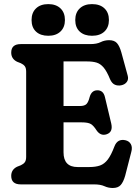

<svg xmlns="http://www.w3.org/2000/svg" viewBox="-20 -920 695 958"><path d="M36 -657.5Q36 -700 83.5 -700H429.5Q463 -700 482.2 -709.8Q501.5 -719.5 524.5 -719.5Q550.5 -719.5 563.5 -705Q576.5 -690.5 585.5 -658.5L617 -543.5Q622.5 -524.5 612.8 -511.2Q603 -498 585 -494.5Q568.5 -491 553.5 -497.2Q538.5 -503.5 529 -525Q513 -564.5 497 -583.2Q481 -602 461.5 -607.8Q442 -613.5 415 -613.5H297V-391H378.5Q402.5 -391 412 -401.5Q421.5 -412 427.5 -436.5Q437 -469 465 -469.5Q495.5 -470 503.5 -436L535 -304Q545 -261 512 -250Q482 -240 461.5 -270Q447 -293 433.2 -301.2Q419.5 -309.5 387 -309.5H297V-160Q297 -86.5 367.5 -86.5H425Q457 -86.5 479 -94.2Q501 -102 517.8 -124Q534.5 -146 551 -189.5Q566 -228.5 605 -220.5Q625 -216 633.2 -200.2Q641.5 -184.5 635 -161.5L604.5 -43Q595.5 -11.5 582.2 3.2Q569 18 542.5 18Q520.5 18 501 9Q481.5 0 449 0H83.5Q36 0 36 -42.5Q36 -73.5 65 -88L84 -95.5Q97 -101.5 103.8 -110.5Q110.5 -119.5 110.5 -137.5V-562.5Q110.5 -580.5 103.8 -589.5Q97 -598.5 84 -604.5L65 -612Q36 -626.5 36 -657.5ZM221 -741.5Q182 -741.5 159.8 -762.2Q137.5 -783 137.5 -820Q137.5 -857 159.8 -878.2Q182 -899.5 221 -899.5Q259.5 -899.5 281.8 -878.2Q304 -857 304 -820Q304 -784 281.8 -762.8Q259.5 -741.5 221 -741.5ZM439 -741.5Q400.5 -741.5 378 -762.2Q355.5 -783 355.5 -820Q355.5 -857 378 -878.2Q400.5 -899.5 439 -899.5Q479 -899.5 501.2 -878.2Q523.5 -857 523.5 -820Q523.5 -784 501.2 -762.8Q479 -741.5 439 -741.5Z"/></svg>

Font: Fraunces 72pt S100
Style: Bold
Weight: 700
Version: Version 1.000; ttfautohint (v1.8.3)